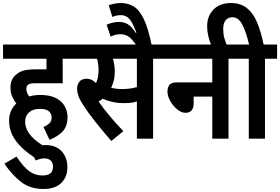

<svg xmlns="http://www.w3.org/2000/svg" viewBox="-20 -916 1850 1268"><path d="M245 -289Q309 -289 349 -268.5Q389 -248 407.5 -214.5Q426 -181 426 -143Q426 -84 395 -49.5Q364 -15 307 7L267 -78Q289 -86 305 -100.5Q321 -115 321 -139Q321 -166 302.5 -181.5Q284 -197 243 -197Q198 -197 172 -174Q146 -151 146 -112Q146 -72 172.5 -34Q199 4 260 43Q270 42 281 42Q349 42 387 83Q425 124 425 189Q425 253 384.5 292.5Q344 332 267 332Q179 332 119 285.5Q59 239 9 165L89 118Q135 187 173.5 215Q212 243 261 243Q330 243 330 186Q330 156 313.5 143Q297 130 274 130Q258 130 243.5 134Q229 138 215 144L206 123Q126 71 83 11.5Q40 -48 40 -119Q40 -155 53 -183.5Q66 -212 88 -233Q72 -252 60.5 -278.5Q49 -305 49 -339Q49 -367 58.5 -387.5Q68 -408 85 -422Q105 -441 134.5 -449.5Q164 -458 219 -458H287V-528H0V-622H473V-528H394V-366H212Q190 -366 180 -363.5Q170 -361 163 -354Q154 -345 154 -328Q154 -303 173 -279Q207 -289 245 -289Z M991 -528V0H884V-246Q863 -239 841.5 -237Q820 -235 796 -235Q756 -235 720 -243.5Q684 -252 658 -264Q646 -254 631 -246Q663 -199 707 -147Q751 -95 795 -50L715 15Q651 -59 605 -117.5Q559 -176 526 -228Q505 -260 497 -285Q489 -310 489 -331Q489 -356 504 -376Q519 -396 553 -396Q587 -396 614 -367Q631 -403 631 -453Q631 -494 621 -528H461V-622H1071V-528ZM785 -328Q814 -328 837 -331Q860 -334 884 -341V-528H726Q731 -511 734.5 -489.5Q738 -468 738 -442Q738 -409 731 -382.5Q724 -356 714 -336Q749 -328 785 -328Z M882 -615Q849 -663 826 -676.5Q803 -690 774 -690Q743 -690 711 -674L684 -753Q726 -771 766 -771Q800 -771 825.5 -755Q851 -739 876 -699L881 -700Q855 -769 833 -792.5Q811 -816 778 -816Q749 -816 722 -804L698 -882Q717 -888 737 -892Q757 -896 779 -896Q826 -896 863.5 -873Q901 -850 930 -789.5Q959 -729 982 -615Z M1058 -622H1569V-528H1489V0H1382V-278H1259V-235Q1259 -171 1205 -171Q1178 -171 1150.5 -193.5Q1123 -216 1104.5 -248.5Q1086 -281 1086 -311Q1086 -338 1098.5 -355Q1111 -372 1150 -372H1382V-528H1058Z M1376 -615Q1363 -646 1355.5 -678Q1348 -710 1348 -742Q1348 -810 1390 -853Q1432 -896 1505 -896Q1568 -896 1609.5 -863.5Q1651 -831 1677 -770Q1703 -709 1721 -622H1810V-528H1730V0H1623V-528H1556V-622H1625Q1604 -710 1579 -756Q1554 -802 1515 -802Q1485 -802 1469.5 -781.5Q1454 -761 1454 -724Q1454 -691 1461.5 -665Q1469 -639 1479 -615Z"/></svg>

Font: Noto Sans Condensed SemiBold
Style: Italic
Weight: 600
Width: 3
Italic angle: -12°
Designer: Monotype Design Team
Foundry: Monotype Imaging Inc.
Version: Version 2.013; ttfautohint (v1.8.4.7-5d5b)